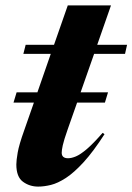

<svg xmlns="http://www.w3.org/2000/svg" viewBox="-20 -678 490 711"><path d="M208.5 -112.5Q208.5 -92 232 -92Q245 -92 261.5 -99Q278 -106 301.8 -126.2Q325.5 -146.5 360 -186L367 -181Q325 -116 289.5 -77.2Q254 -38.5 224 -19Q194 0.5 168.5 6.8Q143 13 121.5 13Q89.5 13 65 -5Q40.5 -23 40.5 -69Q40.5 -84 45.5 -113Q50.5 -142 69.5 -195L105.5 -298H30L41.5 -336H118.5L168 -478.5H66.5L75 -512H180L231 -658H391L340 -512H450.5L443 -478.5H328.5L278.5 -336H380L368.5 -298H265.5L230.5 -198.5Q216.5 -158.5 212.5 -140.2Q208.5 -122 208.5 -112.5Z"/></svg>

Font: Newsreader Display
Style: Bold Italic
Weight: 700
Italic angle: -17°
Designer: Hugues Gentile
Foundry: Production Type
Version: Version 1.001